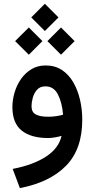

<svg xmlns="http://www.w3.org/2000/svg" viewBox="-20 -721 495 1005"><path d="M214.8 -701.2 286.1 -629.9 214.8 -558.6 143.6 -629.9ZM299.3 -577.1 370.6 -505.9 299.3 -434.6 228 -505.9ZM130.9 -577.1 202.1 -505.9 130.9 -434.6 59.1 -505.9ZM410.6 -94.2Q410.6 60.1 325.7 146.7Q240.7 233.4 84 263.7L46.4 163.1Q153.3 142.6 220.5 98.9Q287.6 55.2 302.2 -9.8Q286.1 -4.9 266.8 -1.7Q247.6 1.5 231.9 1.5Q142.1 1.5 93.5 -37.6Q44.9 -76.7 44.9 -160.6Q44.9 -198.2 56.2 -236.6Q67.4 -274.9 89.6 -306.9Q111.8 -338.9 144.3 -358.6Q176.8 -378.4 218.8 -378.4Q268.1 -378.4 304.2 -354.5Q340.3 -330.6 363.8 -289.8Q387.2 -249 398.9 -198.5Q410.6 -147.9 410.6 -94.2ZM232.4 -109.9Q253.4 -109.9 273.4 -112.8Q293.5 -115.7 310.1 -120.6Q305.2 -183.1 283.4 -226.1Q261.7 -269 217.8 -269Q189.5 -269 173.6 -251Q157.7 -232.9 151.4 -208.5Q145 -184.1 145 -165Q145 -133.3 168 -121.6Q190.9 -109.9 232.4 -109.9Z"/></svg>

Font: Vazirmatn FD NL Medium
Style: Regular
Weight: 500
Designer: Saber Rastikerdar
Foundry: Saber Rastikerdar
Version: Version 33.003